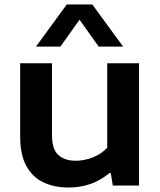

<svg xmlns="http://www.w3.org/2000/svg" viewBox="-20 -828 716 857"><path d="M286.5 9Q222.5 9 173.8 -14Q125 -37 97.5 -87.2Q70 -137.5 70 -218.5V-545.5H212V-226Q212 -161 240.8 -135.8Q269.5 -110.5 318 -110.5Q355.5 -110.5 393 -125Q430.5 -139.5 458.5 -168V-545.5H600.5V0H483.5L474.5 -55.5H468.5Q391.5 9 286.5 9ZM140.5 -620 278 -808H392L529.5 -620H420.5L335 -740L249.5 -620Z"/></svg>

Font: Encode Sans Exp SmBold
Style: Regular
Weight: 600
Width: 7
Designer: Multiple Designers
Foundry: Impallari Type
Version: Version 3.002; ttfautohint (v1.8.3) -l 8 -r 50 -G 200 -x 14 